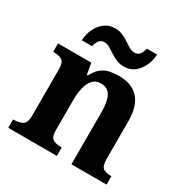

<svg xmlns="http://www.w3.org/2000/svg" viewBox="-174 -907 1014 1050"><g transform="rotate(30 333.5 -382.0)"><path d="M20 0V-53H22Q56 -53 78 -65Q100 -77 100 -122V-418Q100 -460 80.5 -471.5Q61 -483 28 -483H25V-536H235L248 -465H253Q273 -503 296.5 -520.5Q320 -538 347.5 -543.5Q375 -549 406 -549Q483 -549 527 -503Q571 -457 571 -356V-124Q571 -78 587.5 -65.5Q604 -53 638 -53H641V0H419V-329Q419 -394 401 -429Q383 -464 339 -464Q306 -464 287 -442.5Q268 -421 260 -385.5Q252 -350 252 -309V-118Q252 -76 271.5 -64.5Q291 -53 324 -53H327V0ZM400 -606Q373 -606 351 -615.5Q329 -625 310.5 -637.5Q292 -650 275.5 -659.5Q259 -669 243 -669Q221 -669 209 -652.5Q197 -636 194 -616H129Q131 -657 147.5 -690.5Q164 -724 191.5 -744Q219 -764 255 -764Q282 -764 303.5 -754.5Q325 -745 343.5 -732.5Q362 -720 378.5 -710.5Q395 -701 411 -701Q433 -701 445 -717.5Q457 -734 460 -754H525Q523 -714 506.5 -680Q490 -646 463 -626Q436 -606 400 -606Z"/></g></svg>

Font: Noto Serif Vithkuqi
Style: Bold
Weight: 700
Version: Version 1.005